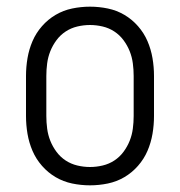

<svg xmlns="http://www.w3.org/2000/svg" viewBox="-20 -548 540 576"><path d="M250 8Q223 8 196.5 2.5Q170 -3 147 -16.5Q124 -30 106 -50.5Q88 -71 77.5 -95.5Q67 -120 62.5 -146.5Q58 -173 58 -200V-320Q58 -347 62.5 -373.5Q67 -400 77.5 -424.5Q88 -449 106 -469.5Q124 -490 147 -503.5Q170 -517 196.5 -522.5Q223 -528 250 -528Q277 -528 303.5 -522.5Q330 -517 353 -503.5Q376 -490 394 -469.5Q412 -449 422.5 -424.5Q433 -400 437.5 -373.5Q442 -347 442 -320V-200Q442 -173 437.5 -146.5Q433 -120 422.5 -95.5Q412 -71 394 -50.5Q376 -30 353 -16.5Q330 -3 303.5 2.5Q277 8 250 8ZM250 -47Q269 -47 288 -51.5Q307 -56 323 -66.5Q339 -77 350.5 -92.5Q362 -108 369 -125.5Q376 -143 378.5 -162Q381 -181 381 -200V-320Q381 -339 378.5 -358Q376 -377 369 -394.5Q362 -412 350.5 -427.5Q339 -443 323 -453.5Q307 -464 288 -468.5Q269 -473 250 -473Q231 -473 212 -468.5Q193 -464 177 -453.5Q161 -443 149.5 -427.5Q138 -412 131 -394.5Q124 -377 121.5 -358Q119 -339 119 -320V-200Q119 -181 121.5 -162Q124 -143 131 -125.5Q138 -108 149.5 -92.5Q161 -77 177 -66.5Q193 -56 212 -51.5Q231 -47 250 -47Z"/></svg>

Font: Iosevka Curly Light
Style: Regular
Weight: 300
Monospace: yes
Designer: Belleve Invis
Foundry: Belleve Invis
Version: Version 22.1.2; ttfautohint (v1.8.4)